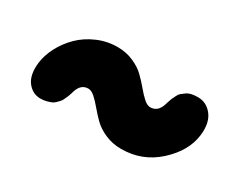

<svg xmlns="http://www.w3.org/2000/svg" viewBox="-52 -559 696 574"><g transform="rotate(30 295.5 -271.5)"><path d="M212.4 -249.5Q188 -249.5 178.2 -221.2Q178.2 -220.7 175.5 -211.9Q172.9 -203.1 171.6 -200.7Q170.4 -198.2 166.7 -189.7Q163.1 -181.2 159.9 -177.7Q156.7 -174.3 150.9 -168.2Q145 -162.1 138.4 -159.4Q131.8 -156.7 122.6 -154.3Q113.3 -151.9 102.5 -151.9Q75.2 -151.9 57.4 -174.8Q39.6 -197.8 44.4 -241.2Q47.9 -269.5 62.7 -297.9Q77.6 -326.2 100.8 -349.1Q124 -372.1 157 -386.5Q189.9 -400.9 226.1 -400.9Q255.9 -400.9 281 -389.9Q306.2 -378.9 322.3 -363Q338.4 -347.2 351.6 -331.3Q364.7 -315.4 377 -304.4Q389.2 -293.5 399.9 -293.5Q424.8 -293.5 434.6 -321.8Q434.6 -322.3 438 -333Q441.4 -343.8 442.9 -346.7Q444.3 -349.6 448.7 -358.9Q453.1 -368.2 457.8 -372.1Q462.4 -376 469.7 -381.3Q477.1 -386.7 486.8 -388.9Q496.6 -391.1 508.8 -391.1Q539.1 -391.1 558.3 -366Q577.6 -340.8 572.3 -296.9Q565.4 -239.3 512.5 -190.7Q459.5 -142.1 386.7 -142.1Q356.9 -142.1 331.5 -153.1Q306.2 -164.1 290 -179.9Q273.9 -195.8 260.7 -211.7Q247.6 -227.5 235.4 -238.5Q223.1 -249.5 212.4 -249.5Z"/></g></svg>

Font: Cooper* Black
Style: Italic
Weight: 900
Italic angle: -7°
Designer: Owen Earl
Foundry: indestructible type*
Version: Version 0.001